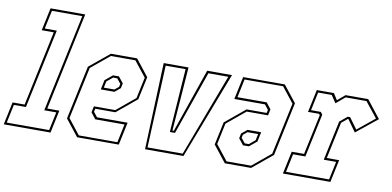

<svg xmlns="http://www.w3.org/2000/svg" viewBox="-113 -964 2402 1177"><g transform="rotate(10 1088.0 -375.0)"><path d="M-42 0 -12 -141.5H63L162 -608.5H87L117 -750H333L204 -141.5H279L249 0ZM-26 -13.5H238L262.5 -128H187.5L317 -736.5H128L103.5 -622H178.5L73.5 -128H-1.5Z M693 -540 774 -437 743.5 -294.5 619 -191.5H494L489.5 -172L513.5 -141.5H704L674 0H414.5L333.5 -103L404.5 -437L529.5 -540ZM684.5 -526.5H532L417 -431.5L348 -108L423 -13H663L687 -127.5H505L475 -166L483 -204.5H616L731.5 -300L759.5 -431.5ZM602.5 -412 633 -373.5 626.5 -343 591.5 -314H506.5L519 -373.5L565.5 -412ZM594 -398.5H568.5L531.5 -368L523 -328H589L614.5 -349L618.5 -368Z M837.5 0 858.5 -540H1013L983 -142H991.5L1129 -540H1283.5L1076.5 0ZM850.5 -13.5H1069.5L1263 -526H1139L1001 -130.5H969L997 -526.5H873Z M1334 0 1253 -103 1283.5 -245.5 1408 -348.5H1533L1537.5 -368L1513.5 -398.5H1323L1353 -540H1612.5L1693.5 -437L1622.5 -103L1497.5 0ZM1342.5 -13.5H1495L1610 -108.5L1679 -432L1604 -527H1364L1340 -412.5H1522L1552 -374L1544 -335.5H1411L1295.5 -240L1267.5 -108.5ZM1424.5 -128 1394 -166.5 1400.5 -197 1435.5 -226H1520.5L1508 -166.5L1461.5 -128ZM1433 -141.5H1458.5L1495.5 -172L1504 -212H1438L1412.5 -191L1408.5 -172Z M1695.5 0 1725.5 -141H1802.5L1856 -391.5L1850 -399H1781.5L1811.5 -540H1918L1943.5 -500L1990.5 -540H2131.5L2217.5 -430.5L2086 -324.5L2033 -398.5H2029.5L1992.5 -368L1944 -140.5H2021L1991 0ZM1712.5 -13.5H1980.5L2004.5 -127H1927.5L1980 -373.5L2026.5 -412H2041.5L2091.5 -343.5L2199 -431L2123 -526.5H1993L1938 -480L1906.5 -526.5H1822L1798 -412.5H1859L1870.5 -397L1813 -127H1736.5Z"/></g></svg>

Font: Tourney Condensed Thin
Style: Italic
Weight: 100
Width: 3
Italic angle: -12°
Designer: Tyler Finck
Foundry: Etcetera Type Co
Version: Version 1.010; ttfautohint (v1.8.3)